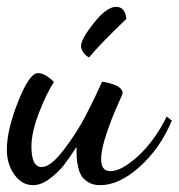

<svg xmlns="http://www.w3.org/2000/svg" viewBox="-21 -512 523 562"><path d="M-1 -74Q-1 -131 32 -214.5Q65 -298 90 -298Q111 -298 137 -272Q116 -241 93.5 -183Q71 -125 71 -83Q71 -23 101 -23Q127 -23 165 -72.5Q203 -122 229.5 -173Q256 -224 278 -273Q338 -263 338 -239Q338 -237 322 -201.5Q306 -166 290.5 -120Q275 -74 275 -46Q275 -11 302 -11Q335 -11 383.5 -55.5Q432 -100 467 -171L482 -159Q448 -78 388 -24Q328 30 272 30Q253 30 239.5 22.5Q226 15 219 5Q212 -5 208 -22Q204 -39 203.5 -51Q203 -63 203 -82Q181 -48 165 -27.5Q149 -7 124 11.5Q99 30 76 30Q43 30 21 -1Q-1 -32 -1 -74ZM216 -377Q216 -397 253.5 -444.5Q291 -492 319 -492Q345 -492 349 -457Q264 -375 240 -344Q229 -349 222.5 -359.5Q216 -370 216 -377Z"/></svg>

Font: TypoPRO Dancing Script
Style: Bold
Weight: 700
Designer: Pablo Impallari
Foundry: Pablo Impallari. www.impallari.com Igino Marini. www.ikern.com
Version: Version 1.002